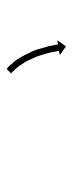

<svg xmlns="http://www.w3.org/2000/svg" viewBox="166 -328 225 598"><g transform="rotate(90 279.0 -29.5)"><path d="M194 62Q194 62 194 62Q194 62 194 62Q194 62 194 62Q194 62 194 62Q192 60 190 58Q190 58 190 58Q190 58 189 58Q189 58 189 58Q189 58 189 58Q187 55 183 52Q183 52 183 52Q183 52 183 51Q183 51 183 51Q183 51 183 51Q180 47 176 43Q176 43 176 43Q176 43 176 43Q176 43 175.5 43Q175 43 175 43Q171 37 167 32Q167 32 167 32Q167 32 167 32Q167 32 167 32Q167 32 167 32Q163 26 159 19Q159 19 159 19Q159 19 159 19Q159 19 159 19Q159 19 159 19Q155 12 151 5Q151 5 151 5Q151 5 151 5Q151 4 151 4Q151 4 151 4Q147 -3 144 -11Q144 -11 144 -11Q144 -11 143 -11Q143 -11 143 -11Q143 -11 143 -11Q140 -18 137 -26Q137 -26 137 -26Q137 -26 137 -26Q137 -26 137 -26Q137 -26 137 -26Q134 -34 132 -42Q132 -42 132 -42Q132 -42 132 -42Q132 -42 132 -42Q132 -42 132 -42Q130 -49 128 -56Q128 -56 128 -56Q128 -56 128 -56Q128 -56 128 -56Q128 -56 128 -56Q126 -63 124 -70Q124 -70 124 -70Q124 -70 124 -70Q124 -70 124 -70Q124 -70 124 -70Q123 -75 122 -81Q122 -81 122 -81Q122 -81 122 -81Q122 -81 122 -81Q122 -81 122 -81Q121 -85 120 -89Q120 -89 120 -89Q120 -89 120 -89Q120 -89 120 -89Q120 -89 120 -89Q120 -93 119 -95Q119 -96 119 -97L106 -95L125 -122L152 -103L139 -100Q139 -100 139 -99Q139 -96 140 -93Q140 -93 140 -93Q140 -93 140 -93Q140 -93 140 -93Q140 -93 140 -93Q141 -89 142 -85Q142 -85 142 -85Q142 -85 142 -85Q142 -85 142 -85Q142 -85 142 -85Q143 -80 144 -74Q144 -74 144 -74Q144 -74 144 -74Q144 -74 144 -74Q144 -74 144 -74Q145 -68 147 -62Q147 -62 147 -62Q147 -62 147 -62Q147 -62 147 -62Q147 -62 147 -62Q149 -55 151 -48Q151 -48 151 -48Q151 -48 151 -48Q151 -48 151 -48Q151 -48 151 -48Q153 -41 156 -33Q156 -33 156 -33Q156 -33 156 -33Q156 -33 156 -33Q156 -33 156 -33Q159 -26 162 -19Q162 -19 162 -19Q162 -19 162 -19Q162 -19 162 -19Q162 -19 162 -19Q165 -12 169 -5Q169 -5 169 -5Q169 -5 169 -5Q168 -5 168 -5Q168 -5 168 -5Q172 2 176 9Q176 9 176 8.5Q176 8 176 8Q176 8 176 8Q176 8 176 8Q180 15 184 20Q184 20 184 20Q184 20 183 20Q183 20 183 20Q183 20 183 20Q187 25 191 30Q191 30 191 30Q191 30 191 30Q191 30 191 30Q191 30 191 30Q195 34 198 38Q198 38 198 38Q198 38 198 38Q198 38 198 38Q198 38 198 38Q201 41 204 44Q204 44 204 44Q204 44 204 44Q204 44 203.5 44Q203 44 203 44Q206 46 207 47Q207 47 207 47Q207 47 207 47Q207 47 207 47Q207 47 207 47Q208 48 209 49L195 63Q195 63 194 62Z"/></g></svg>

Font: FRB American Cursive Just Arrows Thin
Style: Italic
Weight: 100
Italic angle: -25°
Version: Version 2.0;Modular Font Editor K font №1